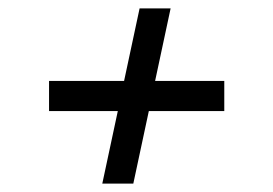

<svg xmlns="http://www.w3.org/2000/svg" viewBox="-20 -579 652 458"><path d="M224 -141 261 -314H97V-386H276L313 -559H387L350 -386H515V-314H335L298 -141Z"/></svg>

Font: Space Mono
Style: Italic
Weight: 400
Italic angle: -12°
Monospace: yes
Designer: Colophon Foundry + Benjamin Critton
Foundry: Colophon Foundry & Benjamin Critton
Version: Version 1.003; ttfautohint (v1.8.4.7-5d5b)